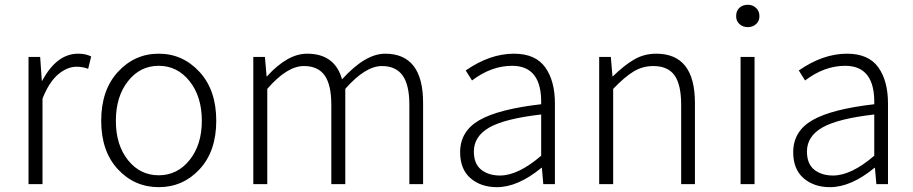

<svg xmlns="http://www.w3.org/2000/svg" viewBox="-20 -772 3829 805"><path d="M99.6 0V-533.2H148.4L155.3 -433.6H157.2Q217.8 -546.9 307.6 -546.9Q339.8 -546.9 362.3 -535.2L349.6 -483.4Q327.1 -492.2 300.8 -492.2Q261.7 -492.2 223.6 -460Q185.5 -427.7 158.2 -358.4V0Z M404.3 -265.6Q404.3 -394.5 474.6 -470.7Q544.9 -546.9 645.5 -546.9Q746.1 -546.9 816.4 -470.7Q886.7 -394.5 886.7 -265.6Q886.7 -137.7 816.9 -62.5Q747.1 12.7 645.5 12.7Q543.9 12.7 474.1 -62.5Q404.3 -137.7 404.3 -265.6ZM826.2 -265.6Q826.2 -367.2 774.9 -431.6Q723.6 -496.1 645.5 -496.1Q567.4 -496.1 516.6 -431.6Q465.8 -367.2 465.8 -265.6Q465.8 -164.1 516.6 -100.6Q567.4 -37.1 645.5 -37.1Q723.6 -37.1 774.9 -101.1Q826.2 -165 826.2 -265.6Z M1042 0V-533.2H1090.8L1097.7 -452.1H1099.6Q1185.5 -546.9 1267.6 -546.9Q1383.8 -546.9 1414.1 -439.5Q1511.7 -546.9 1594.7 -546.9Q1753.9 -546.9 1753.9 -340.8V0H1696.3V-333Q1696.3 -416 1668 -455.6Q1639.6 -495.1 1581.1 -495.1Q1511.7 -495.1 1427.7 -399.4V0H1369.1V-333Q1369.1 -416 1341.3 -455.6Q1313.5 -495.1 1253.9 -495.1Q1183.6 -495.1 1100.6 -399.4V0Z M2063.5 12.7Q1996.1 12.7 1952.6 -24.9Q1909.2 -62.5 1909.2 -133.8Q1909.2 -221.7 1989.7 -268.1Q2070.3 -314.5 2249 -335Q2252.9 -496.1 2127 -496.1Q2040 -496.1 1959 -434.6L1932.6 -476.6Q2034.2 -546.9 2134.8 -546.9Q2224.6 -546.9 2265.6 -490.2Q2306.6 -433.6 2306.6 -337.9V0H2257.8L2252 -68.4H2250Q2151.4 12.7 2063.5 12.7ZM2076.2 -36.1Q2152.3 -36.1 2249 -119.1V-292Q2095.7 -274.4 2031.2 -237.3Q1966.8 -200.2 1966.8 -136.7Q1966.8 -85 1997.6 -60.5Q2028.3 -36.1 2076.2 -36.1Z M2492.2 0V-533.2H2541L2547.9 -452.1H2549.8Q2596.7 -498 2638.7 -522.5Q2680.7 -546.9 2731.4 -546.9Q2893.6 -546.9 2893.6 -340.8V0H2835.9V-333Q2835.9 -417 2808.1 -456.1Q2780.3 -495.1 2718.8 -495.1Q2674.8 -495.1 2637.2 -472.7Q2599.6 -450.2 2550.8 -399.4V0Z M3085 0V-533.2H3143.6V0ZM3066.4 -704.1Q3066.4 -726.6 3080.1 -739.3Q3093.8 -752 3115.2 -752Q3135.7 -752 3149.9 -738.8Q3164.1 -725.6 3164.1 -704.1Q3164.1 -683.6 3149.9 -670.9Q3135.7 -658.2 3115.2 -658.2Q3094.7 -658.2 3080.6 -670.9Q3066.4 -683.6 3066.4 -704.1Z M3460 12.7Q3392.6 12.7 3349.1 -24.9Q3305.7 -62.5 3305.7 -133.8Q3305.7 -221.7 3386.2 -268.1Q3466.8 -314.5 3645.5 -335Q3649.4 -496.1 3523.4 -496.1Q3436.5 -496.1 3355.5 -434.6L3329.1 -476.6Q3430.7 -546.9 3531.2 -546.9Q3621.1 -546.9 3662.1 -490.2Q3703.1 -433.6 3703.1 -337.9V0H3654.3L3648.4 -68.4H3646.5Q3547.9 12.7 3460 12.7ZM3472.7 -36.1Q3548.8 -36.1 3645.5 -119.1V-292Q3492.2 -274.4 3427.7 -237.3Q3363.3 -200.2 3363.3 -136.7Q3363.3 -85 3394 -60.5Q3424.8 -36.1 3472.7 -36.1Z"/></svg>

Font: Gen Shin Gothic Light
Style: Regular
Weight: 200
Designer: [Source Han Sans]
Ryoko NISHIZUKA  (kana & ideographs); Paul D. Hunt (Latin, Greek & Cyrillic); Wenlong ZHANG  (bopomofo
Version: Version 1.002.20150607